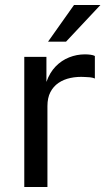

<svg xmlns="http://www.w3.org/2000/svg" viewBox="-20 -743 431 763"><path d="M76.5 0V-517H164.5V-417.5Q177.5 -454.5 201 -478.8Q224.5 -503 254.8 -515Q285 -527 317.5 -527Q329 -527 340 -525.5Q351 -524 357 -520.5V-431Q349.5 -434.5 337.8 -435.8Q326 -437 318 -437Q287 -439 260 -433.2Q233 -427.5 212.5 -413.5Q192 -399.5 180.2 -376.8Q168.5 -354 168.5 -321.5V0ZM171 -577.5 274 -723H379L242.5 -577.5Z"/></svg>

Font: Public Sans Thin
Style: Regular
Weight: 400
Version: Version 2.001